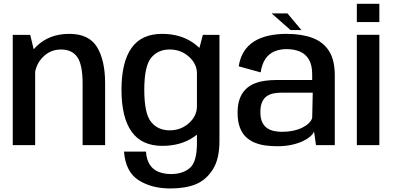

<svg xmlns="http://www.w3.org/2000/svg" viewBox="-20 -780 2134 1032"><path d="M48.5 0H169V-482L142.5 -592.5H48.5ZM424 0H545V-332Q545 -455 501.8 -526.5Q458.5 -598 352.5 -598Q243.5 -598 175 -530Q106.5 -462 106.5 -388L165 -354.5Q165 -424 206.5 -469Q248 -514 308 -514Q366.5 -514 395.2 -473.5Q424 -433 424 -331Z M895.5 233Q977 233 1032 210.5Q1087 188 1123.2 132Q1159.5 76 1159.5 -21.5V-592.5H1070.5L1038.5 -472.5V-9.5Q1038.5 90 1000.5 122.8Q962.5 155.5 899 155.5Q861.5 155.5 831.8 143.5Q802 131.5 785 105Q768 78.5 764.5 35H646.5Q655 144 725 188.5Q795 233 895.5 233ZM852.5 4Q952 4 1022 -44Q1092 -92 1092 -148.5L1038.5 -208Q1038.5 -157 995.5 -118.2Q952.5 -79.5 892 -79.5Q828.5 -79.5 792 -124.8Q755.5 -170 755.5 -297Q755.5 -423.5 792 -468.8Q828.5 -514 892 -514Q952.5 -514 995.5 -475.2Q1038.5 -436.5 1038.5 -386L1091.5 -442.5Q1091.5 -497.5 1021.2 -547.8Q951 -598 851 -598Q740.5 -598 686.8 -522Q633 -446 633 -297.5Q633 -149 687.2 -72.5Q741.5 4 852.5 4Z M1470.5 6Q1513 6 1547.2 -1.5Q1581.5 -9 1606.5 -20.8Q1631.5 -32.5 1647.2 -46.2Q1663 -60 1668 -73L1678.5 0H1779.5V-374.5Q1779.5 -457.5 1748.2 -506.2Q1717 -555 1658.8 -576.5Q1600.5 -598 1520 -598Q1468 -598 1424 -588.2Q1380 -578.5 1346.5 -557.8Q1313 -537 1291.8 -503.8Q1270.5 -470.5 1263 -423.5L1381 -391Q1388 -436.5 1406.8 -463.8Q1425.5 -491 1454.5 -503.5Q1483.5 -516 1520.5 -516Q1561 -516 1592 -502.8Q1623 -489.5 1640.5 -459.8Q1658 -430 1658 -380.5V-350H1466.5Q1434.5 -350 1403.8 -345.8Q1373 -341.5 1346.5 -330.5Q1320 -319.5 1300 -299.8Q1280 -280 1268.5 -249.2Q1257 -218.5 1257 -174.5Q1257 -129 1268.5 -97Q1280 -65 1300.5 -45Q1321 -25 1348 -13.8Q1375 -2.5 1406.2 1.8Q1437.5 6 1470.5 6ZM1497 -71.5Q1474.5 -71.5 1453.2 -75.8Q1432 -80 1415.5 -91.5Q1399 -103 1389.2 -123.8Q1379.5 -144.5 1379.5 -177.5Q1379.5 -210.5 1388.8 -231.2Q1398 -252 1414 -263Q1430 -274 1450.8 -278Q1471.5 -282 1494.5 -282H1661L1658 -146Q1653.5 -131 1639.5 -117.5Q1625.5 -104 1604 -93.5Q1582.5 -83 1555.2 -77.2Q1528 -71.5 1497 -71.5ZM1541.5 -618.5H1600L1525 -708H1440Z M1898 0H2019V-593H1898ZM1898 -759.5V-661.5H2019V-759.5Z"/></svg>

Font: Anybody UltraCondensed Thin Medium
Style: Regular
Weight: 500
Version: Version 1.111